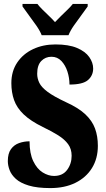

<svg xmlns="http://www.w3.org/2000/svg" viewBox="-20 -951 544 981"><path d="M237 10Q170 10 127 -3Q84 -16 61 -37Q38 -58 29 -82Q20 -106 20 -128Q20 -167 36 -189Q52 -211 77.5 -220Q103 -229 131 -229Q131 -167 150 -127.5Q169 -88 198 -70Q227 -52 256 -52Q300 -52 323 -83Q346 -114 346 -155Q346 -190 328 -214.5Q310 -239 277.5 -259.5Q245 -280 199 -302Q136 -333 101 -366.5Q66 -400 52 -439.5Q38 -479 38 -526Q38 -587 68 -631.5Q98 -676 149 -700Q200 -724 263 -724Q331 -724 373.5 -706Q416 -688 436 -659.5Q456 -631 456 -601Q456 -565 429.5 -542Q403 -519 335 -519Q335 -553 324.5 -585.5Q314 -618 293.5 -639.5Q273 -661 243 -661Q212 -661 191 -639.5Q170 -618 170 -574Q170 -550 181 -527.5Q192 -505 223.5 -481.5Q255 -458 317 -429Q381 -400 416 -367Q451 -334 465.5 -294.5Q480 -255 480 -206Q480 -141 450 -92.5Q420 -44 365.5 -17Q311 10 237 10ZM193 -771Q184 -794 165.5 -820.5Q147 -847 127.5 -873Q108 -899 95 -918V-931H171Q180 -919 196.5 -902.5Q213 -886 231 -869Q249 -852 261 -838Q274 -852 291.5 -869Q309 -886 326 -902.5Q343 -919 352 -931H428V-918Q415 -899 395.5 -873Q376 -847 357.5 -820.5Q339 -794 330 -771Z"/></svg>

Font: Noto Serif Khmer ExtraCondensed Black
Style: Regular
Weight: 900
Width: 2
Designer: Danh Hong and the Monotype Design Team
Foundry: Monotype Imaging Inc.
Version: Version 2.004